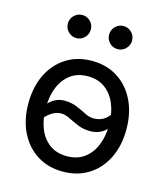

<svg xmlns="http://www.w3.org/2000/svg" viewBox="-112 -825 795 922"><g transform="rotate(15 285.5 -363.5)"><path d="M285.6 11.7Q212.9 11.7 158 -22.9Q103 -57.6 72.5 -119.6Q42 -181.6 42 -262.7Q42 -344.2 72.5 -406.5Q103 -468.8 158 -503.7Q212.9 -538.6 285.6 -538.6Q358.4 -538.6 413.3 -503.7Q468.3 -468.8 498.8 -406.5Q529.3 -344.2 529.3 -262.7Q529.3 -181.6 498.8 -119.6Q468.3 -57.6 413.3 -22.9Q358.4 11.7 285.6 11.7ZM285.6 -64.9Q336.9 -64.9 372.1 -90.8Q407.2 -116.7 425.3 -161.6Q443.4 -206.5 443.4 -262.7Q443.4 -319.3 425.3 -364.3Q407.2 -409.2 372.1 -435.5Q336.9 -461.9 285.6 -461.9Q234.4 -461.9 199.2 -435.8Q164.1 -409.7 146.2 -364.7Q128.4 -319.8 128.4 -262.7Q128.4 -206.1 146.2 -161.4Q164.1 -116.7 199 -90.8Q233.9 -64.9 285.6 -64.9ZM115.7 -198.2 77.6 -228Q106.4 -264.2 137 -292Q167.5 -319.8 207.5 -319.8Q241.2 -319.8 268.6 -308.3Q295.9 -296.9 318.8 -285.2Q341.8 -273.4 362.3 -273.4Q390.6 -273.4 411.9 -286.1Q433.1 -298.8 453.6 -329.6L493.2 -303.2Q465.3 -261.7 435.3 -235.8Q405.3 -210 362.3 -210Q329.1 -210 301.5 -221.4Q273.9 -232.9 251 -244.6Q228 -256.3 207.5 -256.3Q183.6 -256.3 160.9 -241.7Q138.2 -227.1 115.7 -198.2ZM388.2 -624.5Q364.3 -624.5 347.7 -641.4Q331.1 -658.2 331.1 -682.1Q331.1 -705.6 347.9 -722.4Q364.7 -739.3 388.2 -739.3Q411.6 -739.3 428.5 -722.4Q445.3 -705.6 445.3 -682.1Q445.3 -658.2 428.5 -641.4Q411.6 -624.5 388.2 -624.5ZM183.6 -624.5Q159.7 -624.5 142.8 -641.4Q126 -658.2 126 -682.1Q126 -705.6 142.8 -722.4Q159.7 -739.3 183.6 -739.3Q207 -739.3 223.6 -722.4Q240.2 -705.6 240.2 -682.1Q240.2 -658.2 223.6 -641.4Q207 -624.5 183.6 -624.5Z"/></g></svg>

Font: Inter 24pt
Style: Regular
Weight: 400
Designer: Rasmus Andersson
Foundry: rsms
Version: Version 4.001;git-66647c0bb